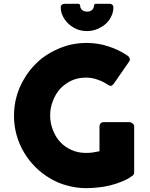

<svg xmlns="http://www.w3.org/2000/svg" viewBox="-20 -980 791 1011"><path d="M548.8 -533.2Q523.4 -550.8 494.1 -560.5Q465.8 -571.3 432.6 -571.3Q390.6 -571.3 356.4 -555.7Q322.3 -539.1 296.9 -512.7Q272.5 -485.4 258.8 -449.2Q244.1 -413.1 244.1 -372.1Q244.1 -331.1 258.8 -294.9Q272.5 -258.8 296.9 -232.4Q322.3 -205.1 356.4 -190.4Q390.6 -174.8 432.6 -174.8Q450.2 -174.8 466.8 -176.8Q484.4 -179.7 503.9 -183.6Q503.9 -227.5 503.9 -314.5Q503.9 -324.2 509.8 -330.1Q514.6 -336.9 526.4 -336.9Q571.3 -336.9 662.1 -336.9Q669.9 -336.9 677.7 -330.1Q686.5 -324.2 686.5 -314.5Q686.5 -233.4 686.5 -72.3Q686.5 -58.6 671.9 -50.8Q648.4 -34.2 620.1 -23.4Q591.8 -11.7 560.5 -3.9Q529.3 3.9 498 6.8Q465.8 10.7 435.5 10.7Q382.8 10.7 334 -2.9Q285.2 -15.6 243.2 -41Q200.2 -66.4 166 -100.6Q130.9 -135.7 106.4 -177.7Q81.1 -219.7 67.4 -268.6Q53.7 -317.4 53.7 -370.1Q53.7 -423.8 67.4 -472.7Q81.1 -521.5 106.4 -563.5Q130.9 -606.4 166 -641.6Q200.2 -676.8 243.2 -701.2Q285.2 -725.6 334 -740.2Q382.8 -753.9 435.5 -753.9Q496.1 -753.9 548.8 -736.3Q602.5 -719.7 649.4 -688.5Q658.2 -683.6 662.1 -674.8Q667 -667 660.2 -656.2Q633.8 -617.2 579.1 -539.1Q573.2 -531.2 566.4 -528.3Q559.6 -526.4 548.8 -533.2ZM437.5 -816.4Q408.2 -816.4 382.8 -827.1Q358.4 -837.9 339.8 -855.5Q321.3 -873 310.5 -895.5Q299.8 -918 299.8 -941.4Q299.8 -950.2 305.7 -955.1Q311.5 -960 319.3 -960Q342.8 -960 390.6 -960Q396.5 -960 399.4 -957Q402.3 -953.1 402.3 -949.2Q402.3 -937.5 411.1 -928.7Q420.9 -918.9 439.5 -918.9Q456.1 -918.9 465.8 -928.7Q474.6 -938.5 474.6 -949.2Q474.6 -953.1 477.5 -957Q480.5 -960 485.4 -960Q509.8 -960 558.6 -960Q566.4 -960 571.3 -955.1Q577.1 -950.2 577.1 -941.4Q577.1 -917 566.4 -894.5Q555.7 -872.1 537.1 -854.5Q517.6 -837.9 492.2 -827.1Q466.8 -816.4 437.5 -816.4Z"/></svg>

Font: Cocogoose
Style: Regular
Weight: 400
Designer: Cosimo Lorenzo Pancini
Version: Version 1.000